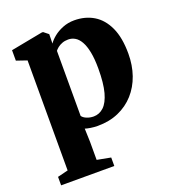

<svg xmlns="http://www.w3.org/2000/svg" viewBox="-142 -663 911 1011"><g transform="rotate(-20 313.0 -157.5)"><path d="M27 239V191.5L86 177V-439.5L27.5 -459.5V-518L205.5 -552H213.5L240.5 -530.5L239.5 -478Q250.5 -495 272 -512.5Q293.5 -530 323.5 -542Q353.5 -554 388 -554Q449.5 -554 496.5 -525.8Q543.5 -497.5 570.2 -439.5Q597 -381.5 597 -291.5Q597 -227 577.8 -171.8Q558.5 -116.5 521.8 -75.5Q485 -34.5 433.2 -11.8Q381.5 11 316 11Q296 11 276 7.8Q256 4.5 246 1L248.5 75.5V177L325 191.5V239ZM313 -43Q345 -43 369.5 -66Q394 -89 407.8 -139.2Q421.5 -189.5 421.5 -271.5Q421.5 -326 414 -364Q406.5 -402 393.2 -425.5Q380 -449 362.2 -459.5Q344.5 -470 324 -470Q305 -470 290 -464.2Q275 -458.5 264.5 -450Q254 -441.5 248.5 -434V-69.5Q256 -58 274 -50.5Q292 -43 313 -43Z"/></g></svg>

Font: Merriweather 60pt Black
Style: Regular
Weight: 900
Version: Version 2.100